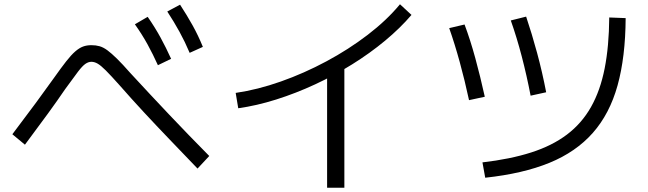

<svg xmlns="http://www.w3.org/2000/svg" viewBox="-20 -814 3040 901"><path d="M721 -508Q698 -559 672.5 -605.5Q647 -652 613 -700L673 -735Q707 -686 733 -638.5Q759 -591 783 -538ZM870 -566Q848 -618 822.5 -664.5Q797 -711 765 -760L825 -792Q857 -743 883.5 -695.5Q910 -648 932 -594ZM907 -23Q837 -96 775 -160.5Q713 -225 655.5 -287Q598 -349 541 -414Q500 -460 476.5 -483.5Q453 -507 438 -515.5Q423 -524 409 -524Q395 -524 381 -514.5Q367 -505 346 -477.5Q325 -450 286 -396Q250 -343 204.5 -280.5Q159 -218 97 -135L38 -184Q101 -267 148.5 -331.5Q196 -396 233 -448Q267 -496 290.5 -526Q314 -556 333 -572.5Q352 -589 369.5 -595.5Q387 -602 409 -602Q430 -602 447.5 -597Q465 -592 484 -578Q503 -564 529 -538.5Q555 -513 591 -472Q686 -369 775.5 -274.5Q865 -180 962 -82Z M1086 -378Q1189 -393 1298 -431.5Q1407 -470 1511.5 -526Q1616 -582 1705.5 -650.5Q1795 -719 1857 -794L1911 -744Q1858 -682 1787 -623Q1716 -564 1632.5 -512Q1549 -460 1458.5 -418Q1368 -376 1276 -347Q1184 -318 1098 -306ZM1515 67V-506H1596V67Z M2244 -52Q2374 -67 2472.5 -98.5Q2571 -130 2640.5 -182.5Q2710 -235 2753.5 -312Q2797 -389 2817.5 -493Q2838 -597 2839 -732L2916 -729Q2915 -546 2878 -413Q2841 -280 2762 -190.5Q2683 -101 2558.5 -50Q2434 1 2257 20ZM2181 -344Q2161 -437 2137.5 -522.5Q2114 -608 2088 -682L2160 -699Q2187 -627 2210.5 -541Q2234 -455 2255 -360ZM2470 -365Q2452 -459 2428.5 -549Q2405 -639 2377 -718L2449 -736Q2476 -656 2500.5 -565.5Q2525 -475 2543 -381Z"/></svg>

Font: M PLUS 2 Thin
Style: Regular
Weight: 400
Version: Version 1.001